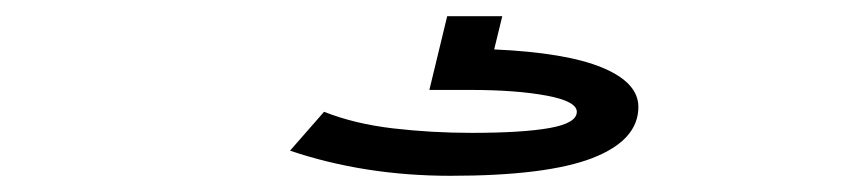

<svg xmlns="http://www.w3.org/2000/svg" viewBox="-20 -20 1040 237"><path d="M536 197Q430 197 338 166L380 118Q418 133 465.5 138.5Q513 144 562 144Q625 144 658.5 138Q692 132 692 118Q692 105 654.5 98Q617 91 560 91H510L532 0H600L590 41Q679 45 723.5 63.5Q768 82 768 112Q768 153 711.5 175Q655 197 536 197Z"/></svg>

Font: Inconsolata UltraExpanded Thin
Style: Regular
Weight: 100
Width: 9
Monospace: yes
Designer: Raph Levien, Cyreal, Brenton Simpson
Foundry: Raph Levien, Cyreal, Google
Version: Version 3.100; ttfautohint (v1.8.4.7-5d5b)